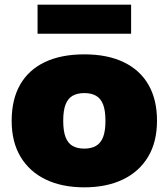

<svg xmlns="http://www.w3.org/2000/svg" viewBox="-20 -792 722 823"><path d="M341.5 11Q246 11 176.2 -22.5Q106.5 -56 68.2 -119.8Q30 -183.5 30 -274Q30 -365.5 66.2 -429Q102.5 -492.5 172.2 -525.8Q242 -559 341.5 -559Q440.5 -559 510.2 -525.5Q580 -492 616.5 -428.5Q653 -365 653 -274.5Q653 -183.5 614.8 -119.8Q576.5 -56 506.5 -22.5Q436.5 11 341.5 11ZM341.5 -155Q371 -155 391.2 -166.5Q411.5 -178 421.8 -204Q432 -230 432 -274Q432 -318.5 421.8 -344.5Q411.5 -370.5 391.2 -381.8Q371 -393 341.5 -393Q312 -393 291.8 -381.8Q271.5 -370.5 261.2 -344.5Q251 -318.5 251 -274.5Q251 -230.5 261 -204.2Q271 -178 291.2 -166.5Q311.5 -155 341.5 -155ZM141 -647.5V-772H542V-647.5Z"/></svg>

Font: Encode Sans SemiExpanded Black
Style: Regular
Weight: 900
Width: 6
Designer: Multiple Designers
Foundry: Impallari Type
Version: Version 3.002